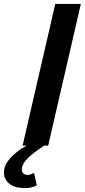

<svg xmlns="http://www.w3.org/2000/svg" viewBox="-112 -740 431 976"><path d="M3 0 169 -720H299L133 0ZM15 216Q-39 216 -65.5 193Q-92 170 -92 137Q-92 94 -49 52.5Q-6 11 69 -23L113 0Q52 40 25.5 68Q-1 96 -1 121Q-1 134 6.5 141.5Q14 149 29 149Q43 149 61 139L75 202Q61 210 46.5 213Q32 216 15 216Z"/></svg>

Font: Instrument Sans SemiBold
Style: Italic
Weight: 600
Italic angle: -13°
Designer: Rodrigo Fuenzalida
Foundry: fragTYPE
Version: Version 1.000;gftools[0.9.28]